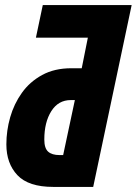

<svg xmlns="http://www.w3.org/2000/svg" viewBox="-20 -734 537 754"><path d="M189 0Q92 0 48.5 -46Q5 -92 5 -167Q5 -221 20 -273.5Q35 -326 66 -369.5Q97 -413 145.5 -439.5Q194 -466 260 -466H301L325 -586H121L148 -714H497L346 0ZM214 -125H228L274 -341H258Q209 -341 181.5 -297.5Q154 -254 154 -186Q154 -152 169 -138.5Q184 -125 214 -125Z"/></svg>

Font: Noto Sans ExtraCondensed ExtraBold
Style: Italic
Weight: 800
Width: 2
Italic angle: -12°
Designer: Monotype Design Team
Foundry: Monotype Imaging Inc.
Version: Version 2.013; ttfautohint (v1.8.4.7-5d5b)